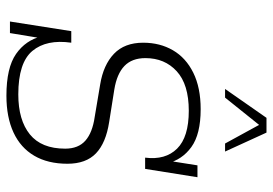

<svg xmlns="http://www.w3.org/2000/svg" viewBox="-146 -693 850 598"><g transform="rotate(90 279.0 -394.0)"><path d="M278 11Q191 11 148 -19Q105 -49 93 -99L99 -97L83 0H47L77 -191H113Q102 -114 138.5 -70Q175 -26 274 -26Q354 -26 398.5 -62Q443 -98 443 -172Q443 -213 418 -235Q393 -257 344 -264L243 -281Q182 -291 147.5 -324Q113 -357 113 -415Q113 -467 136.5 -507.5Q160 -548 206.5 -571Q253 -594 320 -594Q398 -594 438 -565Q478 -536 489 -489H480L495 -584H532L506 -421H471Q479 -484 443 -520.5Q407 -557 325 -557Q243 -557 202 -519.5Q161 -482 161 -422Q161 -380 185.5 -356.5Q210 -333 259 -325L360 -309Q425 -299 457.5 -268Q490 -237 490 -179Q490 -118 465 -75.5Q440 -33 392.5 -11Q345 11 278 11ZM257 -670 347 -799H393L452 -670H427L369 -776L284 -670Z"/></g></svg>

Font: Rokkitt SemiBold ExtraLight
Style: Italic
Weight: 250
Italic angle: -9°
Version: Version 3.103